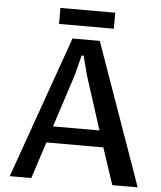

<svg xmlns="http://www.w3.org/2000/svg" viewBox="-58 -913 808 963"><g transform="rotate(5 346.0 -431.5)"><path d="M482.4 -184.6H195.8L135.7 0H27.3L280.8 -715.3H418L671.4 0H543.5ZM455.6 -267.6 370.6 -532.2 343.8 -634.3H334L307.6 -532.2L221.7 -267.6ZM207 -862.8H482.9V-782.2H207Z"/></g></svg>

Font: Proza Libre
Style: Medium
Weight: 500
Designer: Jasper de Waard
Foundry: Jasper de Waard
Version: Version 1.000; ttfautohint (v1.4.1.8-43bc)